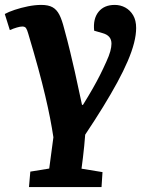

<svg xmlns="http://www.w3.org/2000/svg" viewBox="-23 -546 610 782"><path d="M177.5 140.5 194.5 13Q189 -23.5 181 -64.8Q173 -106 161.2 -156Q149.5 -206 132.5 -268.3Q115.5 -330.5 92 -409Q87.5 -425 83 -431.5Q78.5 -438 68 -438Q59.5 -438 45.8 -434Q32 -430 17 -423.5L-3.5 -489Q11.5 -497.5 37 -506Q62.5 -514.5 91.3 -520.3Q120 -526 145 -526Q174 -526 191 -516.5Q208 -507 218.8 -486Q229.5 -465 238.5 -429Q252 -380 262.5 -336.3Q273 -292.5 281.8 -253.8Q290.5 -215 297.5 -181.3Q304.5 -147.5 311 -119H315Q338 -156 354.5 -185Q371 -214 384.3 -240.3Q397.5 -266.5 410 -294.5Q421.5 -319.5 426.3 -337.3Q431 -355 431 -368Q431 -385 422 -395.5Q413 -406 395 -411L360.5 -421Q355.5 -469.5 378.3 -497.8Q401 -526 444.5 -526Q467.5 -526 487.3 -515.3Q507 -504.5 519.3 -483.8Q531.5 -463 531.5 -432Q531.5 -404.5 523 -371Q514.5 -337.5 497.3 -297.3Q480 -257 454.8 -210.5Q429.5 -164 396.8 -110.7Q364 -57.5 324 2.5Q322.5 24.5 320 48.5Q317.5 72.5 314.8 96Q312 119.5 309 141L394.5 155L390.5 216H95L100.5 153Z"/></svg>

Font: Literata
Style: Italic
Weight: 400
Italic angle: -2°
Designer: Latin by Veronika Burian and Jose Scaglione. Greek by Irene Vlachou. Cyrillic by Vera Evstafieva
Foundry: TypeTogether
Version: Version 3.103;gftools[0.9.29]